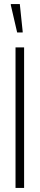

<svg xmlns="http://www.w3.org/2000/svg" viewBox="-20 -920 194 940"><path d="M56 0V-688H98V0ZM64 -761 33 -895V-900H77L91 -766V-761Z"/></svg>

Font: Saira Ultra Condensed ExLight
Style: Regular
Weight: 200
Width: 1
Designer: Hector Gatti with collaboration of the Omnibus-Type team
Foundry: Omnibus-Type
Version: Version 1.001; ttfautohint (v1.8)